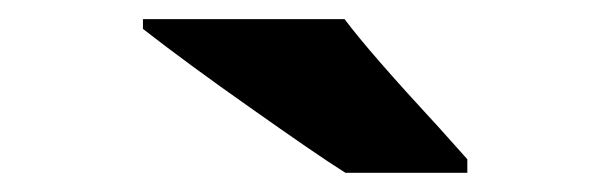

<svg xmlns="http://www.w3.org/2000/svg" viewBox="-20 -786 638 200"><path d="M466.8 -606V-620.1L438 -652.3C388.7 -705.6 356 -743.2 338.9 -766.1H128.9V-755.9C159.7 -731.9 196.8 -704.6 240.7 -673.8C284.2 -643.1 317.4 -620.1 339.8 -606Z"/></svg>

Font: Sahel Black
Style: Bold
Weight: 900
Foundry: Saber Rastikerdar (saber.rastikerdar@gmail.com)
Version: Version 3.4.0